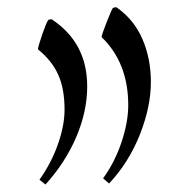

<svg xmlns="http://www.w3.org/2000/svg" viewBox="-20 -569 521 530"><path d="M122.1 -516.1Q220.7 -451.7 220.7 -330.6Q220.7 -261.7 190.7 -191.2Q160.6 -120.6 105.5 -59.6L88.9 -72.8Q122.1 -119.6 140.1 -171.4Q158.2 -223.1 158.2 -266.1Q158.2 -324.2 140.6 -363Q123 -401.9 84.5 -433.1Q86.9 -445.8 97.2 -475.6Q107.4 -505.4 113.3 -514.2ZM300.8 -549.3Q349.1 -516.1 372.8 -461.9Q396.5 -407.7 396.5 -342.8Q396.5 -274.4 366.2 -197.8Q335.9 -121.1 281.2 -62.5L264.6 -76.7Q296.9 -121.1 315.4 -176.5Q334 -231.9 334 -278.8Q334 -395.5 260.3 -466.8Q261.7 -475.6 275.4 -510.3Q289.1 -544.9 292 -547.4Z"/></svg>

Font: Noto Nastaliq Urdu
Style: Regular
Weight: 400
Designer: Monotype Design Team
Foundry: Monotype Imaging Inc.
Version: Version 1.02 uh